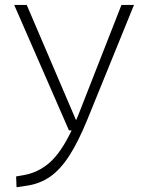

<svg xmlns="http://www.w3.org/2000/svg" viewBox="-20 -538 626 792"><path d="M48.3 234.4 46.4 189.9 79.1 184.1Q139.2 173.3 185.8 131.8Q232.4 90.3 275.4 0H264.6L38.6 -517.6H90.3L293 -43.9H294.9Q300.3 -56.6 305.7 -70.3L481 -517.6H532.7L340.8 -45.9Q302.7 47.4 265.4 105Q228 162.6 186 191.4Q144 220.2 90.8 228Z"/></svg>

Font: Cascadia Mono NF ExtraLight
Style: Regular
Weight: 200
Monospace: yes
Designer: Aaron Bell
Foundry: Saja Typeworks
Version: Version 2404.023; ttfautohint (v1.8.4)